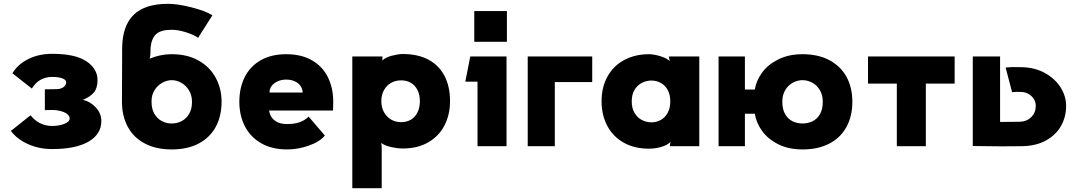

<svg xmlns="http://www.w3.org/2000/svg" viewBox="-20 -766 5650 1006"><path d="M253 15Q377 15 444 -24Q511 -63 511 -132Q511 -172 481.5 -203.5Q452 -235 414 -243Q452 -258 471.5 -281Q491 -304 491 -346Q491 -406 432.5 -445Q374 -484 253 -484Q183 -484 128 -456.5Q73 -429 45 -382L147 -302Q167 -335 194.5 -349Q222 -363 253 -363Q286 -363 306.5 -355.5Q327 -348 327 -334Q327 -321 314 -310.5Q301 -300 279 -299Q264 -298 215 -298V-189Q260 -191 279 -188Q298 -185 312.5 -179.5Q327 -174 336 -165Q345 -156 345 -145Q345 -128 317 -117Q289 -106 253 -106Q222 -106 193 -119Q164 -132 140 -162L37 -80Q69 -37 126.5 -11Q184 15 253 15Z M774 -235V-233Q774 -195 789 -169.5Q804 -144 828 -131.5Q852 -119 880 -119Q908 -119 932 -131.5Q956 -144 971 -169.5Q986 -195 986 -233Q986 -267 970 -293Q954 -319 929.5 -332.5Q905 -346 880 -346Q855 -346 830.5 -332.5Q806 -319 790 -294Q774 -269 774 -235ZM620 -517Q622 -632 681 -689Q740 -746 860 -746Q911 -746 983.5 -727.5Q1056 -709 1093 -686L1018 -568Q989 -587 949.5 -598.5Q910 -610 880 -610Q824 -610 799 -588Q774 -566 769 -517Q768 -506 768 -482L760 -425L661 -365Q680 -417 745 -449.5Q810 -482 880 -482Q961 -482 1020 -449Q1079 -416 1110 -359Q1141 -302 1141 -233Q1141 -158 1110.5 -101.5Q1080 -45 1021 -14Q962 17 880 17Q798 17 739 -14Q680 -45 649.5 -101.5Q619 -158 619 -233V-235Q619 -423 620 -517Z M1485 17Q1404 17 1347.5 -16Q1291 -49 1262.5 -105.5Q1234 -162 1234 -233Q1234 -305 1262 -361.5Q1290 -418 1345.5 -450Q1401 -482 1480 -482Q1559 -482 1614.5 -450Q1670 -418 1698 -361.5Q1726 -305 1726 -233Q1726 -204 1725 -187H1390Q1393 -165 1405 -149Q1417 -133 1437 -124.5Q1457 -116 1485 -116Q1522 -116 1549.5 -125.5Q1577 -135 1597 -155L1682 -56Q1657 -24 1599.5 -3.5Q1542 17 1485 17ZM1480 -349Q1456 -349 1436 -340.5Q1416 -332 1404 -316.5Q1392 -301 1392 -281H1566Q1565 -301 1554 -316.5Q1543 -332 1523.5 -340.5Q1504 -349 1480 -349Z M2180 -236Q2180 -269 2167.5 -294Q2155 -319 2133 -332Q2111 -345 2082 -345Q2052 -345 2028.5 -331.5Q2005 -318 1991.5 -293Q1978 -268 1978 -236Q1978 -204 1991.5 -179Q2005 -154 2028.5 -140Q2052 -126 2082 -126Q2111 -126 2133 -139Q2155 -152 2167.5 -177Q2180 -202 2180 -236ZM2338 -236Q2338 -167 2310 -111Q2282 -55 2226 -21.5Q2170 12 2090 12Q2062 12 2027.5 4Q1993 -4 1978 -17L1980 8V220H1826V-470H1984V-464L1983 -449Q2001 -466 2034.5 -474.5Q2068 -483 2090 -483Q2170 -483 2225.5 -453Q2281 -423 2309.5 -367.5Q2338 -312 2338 -236Z M2636 -708V-547H2465V-708ZM2634 0H2482V-338H2418L2444 -470H2634Z M2745 0V-470H3083V-336H2887V0Z M3492 -235Q3492 -271 3478 -295.5Q3464 -320 3441.5 -332Q3419 -344 3393 -344Q3368 -344 3344.5 -332.5Q3321 -321 3305.5 -296.5Q3290 -272 3290 -235Q3290 -198 3305.5 -173Q3321 -148 3344.5 -136.5Q3368 -125 3393 -125Q3419 -125 3441.5 -137Q3464 -149 3478 -174Q3492 -199 3492 -235ZM3489 -446 3486 -462V-470H3644V0H3490V-4L3493 -22Q3477 -6 3445.5 3.5Q3414 13 3380 13Q3304 13 3248 -18.5Q3192 -50 3162 -106.5Q3132 -163 3132 -235Q3132 -311 3164 -367Q3196 -423 3252.5 -452.5Q3309 -482 3380 -482Q3406 -482 3440 -471.5Q3474 -461 3489 -446Z M4079 -233Q4079 -193 4094 -167.5Q4109 -142 4133 -130.5Q4157 -119 4185 -119Q4213 -119 4237 -130.5Q4261 -142 4276 -167.5Q4291 -193 4291 -233Q4291 -269 4275 -295Q4259 -321 4234.5 -333.5Q4210 -346 4185 -346Q4160 -346 4135.5 -333.5Q4111 -321 4095 -295Q4079 -269 4079 -233ZM3745 -470H3883V-297H3935Q3942 -343 3973 -385.5Q4004 -428 4058.5 -455Q4113 -482 4185 -482Q4267 -482 4326 -450.5Q4385 -419 4415.5 -363Q4446 -307 4446 -233Q4446 -158 4415.5 -101.5Q4385 -45 4326 -14Q4267 17 4185 17Q4112 17 4058 -10Q4004 -37 3973 -80Q3942 -123 3935 -170H3883V0H3745Z M4679 0V-328H4528V-470H4982V-328H4831V0Z M5323 -128Q5360 -129 5383.5 -152.5Q5407 -176 5407 -211Q5407 -232 5396 -248.5Q5385 -265 5368.5 -274Q5352 -283 5335 -284Q5302 -286 5283 -283L5249 -412Q5284 -416 5335 -414Q5405 -412 5457.5 -382Q5510 -352 5538 -306.5Q5566 -261 5566 -211Q5566 -154 5539.5 -106.5Q5513 -59 5460.5 -30Q5408 -1 5334 0Q5242 2 5077 -1V-470H5220V-127Q5292 -127 5323 -128Z"/></svg>

Font: Kreadon
Style: Regular
Weight: 400
Designer: kohakuno
Foundry: StudioGnu
Version: Version 1.000;Glyphs 3.1.2 (3151)